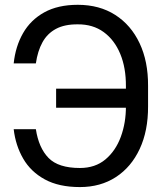

<svg xmlns="http://www.w3.org/2000/svg" viewBox="-20 -757 663 787"><path d="M508.8 -393.6V-315.4H210V-393.6ZM36.1 -227.5H127Q138.7 -150.9 179 -109.6Q219.2 -68.4 307.6 -68.4Q370.1 -68.4 412.1 -103.5Q454.1 -138.7 475.3 -196.5Q496.6 -254.4 496.1 -322.3V-403.3Q496.6 -479 472.9 -536.1Q449.2 -593.3 405 -625.5Q360.8 -657.7 298.8 -657.2Q245.1 -657.7 209.5 -638.7Q173.8 -619.6 154.1 -583.7Q134.3 -547.9 127 -497.1H36.1Q43.5 -566.9 74.5 -621.1Q105.5 -675.3 161.4 -706.3Q217.3 -737.3 298.8 -737.3Q387.7 -737.3 452.4 -695.8Q517.1 -654.3 552.2 -579.8Q587.4 -505.4 586.9 -405.3V-321.3Q587.4 -221.2 552.7 -146.7Q518.1 -72.3 455.1 -31.2Q392.1 9.8 307.6 9.8Q221.2 9.8 163.6 -21.7Q106 -53.2 75 -106.9Q43.9 -160.6 36.1 -227.5Z"/></svg>

Font: Inter Tight
Style: Regular
Weight: 400
Designer: Rasmus Andersson
Foundry: rsms
Version: Version 3.002